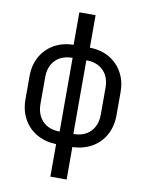

<svg xmlns="http://www.w3.org/2000/svg" viewBox="-98 -798 795 1047"><g transform="rotate(10 300.0 -275.0)"><path d="M255 180V0Q194 -2 147 -29Q100 -56 74 -103.5Q48 -151 48 -212V-340Q48 -401 74 -448Q100 -495 147 -522Q194 -549 255 -550V-730H345V-550Q407 -549 453.5 -522Q500 -495 526 -448Q552 -401 552 -340V-212Q552 -151 526 -103.5Q500 -56 453.5 -29Q407 -2 345 0V180ZM262 -71V-479Q202 -479 167.5 -444Q133 -409 133 -350V-202Q133 -142 167.5 -106.5Q202 -71 262 -71ZM338 -71Q398 -71 432.5 -106.5Q467 -142 467 -202V-350Q467 -409 432.5 -444Q398 -479 338 -479Z"/></g></svg>

Font: JetBrainsMonoNL NFM
Style: Regular
Weight: 400
Monospace: yes
Designer: Philipp Nurullin, Konstantin Bulenkov
Foundry: JetBrains
Version: Version 2.304; ttfautohint (v1.8.4.7-5d5b);Nerd Fonts 3.3.0